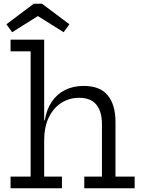

<svg xmlns="http://www.w3.org/2000/svg" viewBox="-20 -1001 759 1021"><path d="M214.9 -61.9H309.4V0H36.1V-61.9H142.9V-728.1H36.1V-790H214.9ZM522.1 -61.9V-342Q522.1 -406.9 492.8 -443.9Q463.5 -480.9 401.2 -480.9Q348.7 -480.9 306.5 -454.2Q264.3 -427.5 239.6 -376.9Q214.9 -326.2 214.9 -254.5L198.2 -361.1H218.2Q227.8 -419.6 255.5 -460.4Q283.3 -501.1 326.3 -522.6Q369.4 -544.1 425.2 -544.1Q511.8 -544.1 552.9 -494Q594.1 -443.9 594.1 -353.4V-61.9H696.1V0H428.2V-61.9ZM203.8 -981 348.9 -871.9 318.4 -829.7 181.5 -915.6 44.5 -829.7 14.1 -871.9 159.2 -981Z"/></svg>

Font: Hepta Slab ExtraLight
Style: Regular
Weight: 200
Designer: Michael LaGattuta
Foundry: Michael LaGattuta
Version: Version 1.100